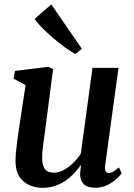

<svg xmlns="http://www.w3.org/2000/svg" viewBox="-20 -874 629 904"><path d="M181 10.5Q148 10.5 119.2 -1.8Q90.5 -14 72 -41.2Q53.5 -68.5 53 -114.5Q53 -131.5 54.8 -152.8Q56.5 -174 59.5 -197.5Q62.5 -221 65.8 -244.8Q69 -268.5 72.5 -289.5L100.5 -473.5L44 -503.5L50.5 -540L208 -559.5L230 -548L196 -288Q193.5 -267 190.5 -245.5Q187.5 -224 184.8 -203.5Q182 -183 180.2 -165.2Q178.5 -147.5 178.5 -134Q178.5 -106.5 184.8 -90.5Q191 -74.5 203.2 -67.8Q215.5 -61 234 -61Q257.5 -61 281 -74Q304.5 -87 325.2 -107.2Q346 -127.5 360.5 -150.5L415.5 -554.5H538L475 -95Q472.5 -76.5 477.5 -67.8Q482.5 -59 492 -59Q501 -59 511.8 -65Q522.5 -71 540 -86L553 -58Q547 -49 529.8 -32.8Q512.5 -16.5 486.5 -3.2Q460.5 10 427.5 10Q392.5 10 375.5 -6Q358.5 -22 357.5 -48.5Q357 -51.5 357.2 -56.8Q357.5 -62 358.2 -68.8Q359 -75.5 360 -82.5Q361 -89.5 361.5 -95.5L360 -96Q346 -76.5 328.2 -57.5Q310.5 -38.5 288.2 -23.2Q266 -8 239.2 1.2Q212.5 10.5 181 10.5ZM334 -619.5Q317 -629 290 -648.2Q263 -667.5 233.8 -692.2Q204.5 -717 180 -741.5Q155.5 -766 143.5 -785.5L221.5 -853.5L365.5 -644Z"/></svg>

Font: Merriweather 36pt SemiBold
Style: Italic
Weight: 600
Italic angle: -7.8°
Version: Version 2.101